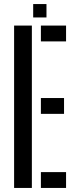

<svg xmlns="http://www.w3.org/2000/svg" viewBox="-20 -926 368 946"><path d="M49.5 0V-800H137V0ZM181.5 0V-78H305.5V0ZM181.5 -365V-443H295.5V-365ZM181.5 -722V-800H305.5V-722ZM143.5 -840V-906H209V-840Z"/></svg>

Font: Big Shoulders Stencil Display Thin SemiBold
Style: Regular
Weight: 600
Version: Version 2.001